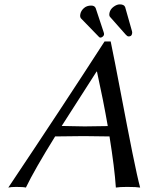

<svg xmlns="http://www.w3.org/2000/svg" viewBox="-20 -846 673 869"><path d="M343.8 -783.2Q346.7 -797.4 359.6 -809.1Q372.6 -820.8 392.6 -820.8Q408.2 -820.8 413.1 -809.1L449.2 -700.2Q451.7 -693.4 450.7 -689Q449.7 -683.6 444.3 -679.7Q439 -675.8 435.1 -675.8Q430.2 -675.8 427.7 -679.2L346.2 -763.2Q340.8 -770.5 343.8 -783.2ZM475.6 -788.1Q479 -804.2 493.9 -815.2Q508.8 -826.2 522 -826.2Q541.5 -826.2 546.4 -814L577.6 -704.1Q579.1 -699.2 577.6 -692.9Q575.2 -680.7 562 -681.2Q556.2 -681.2 549.8 -688.5L478.5 -769Q472.7 -774.9 475.6 -788.1ZM229.5 -228.5Q136.2 -78.1 97.2 2.9Q85.9 0 53.2 0Q30.3 0 17.6 2.9Q265.6 -367.7 453.1 -658.2H481Q498 -576.7 527.3 -422.1Q556.6 -267.6 579.3 -154.5Q602.1 -41.5 614.3 2.9Q597.7 0 555.2 0Q522 0 504.4 2.9Q498.5 -86.4 475.6 -228.5Q404.8 -230 358.9 -230Q301.8 -230 229.5 -228.5ZM467.8 -275.4Q447.8 -390.6 418.9 -522H417Q288.6 -322.3 259.3 -275.9Q271 -275.9 309.1 -274.9Q347.2 -273.9 363.3 -273.9Q405.8 -273.9 467.8 -275.4Z"/></svg>

Font: Linux Biolinum
Style: Italic
Weight: 400
Italic angle: -12°
Designer: Philipp H. Poll
Foundry: Philipp H. Poll
Version: Version 1.1.3 ; ttfautohint (v0.9)